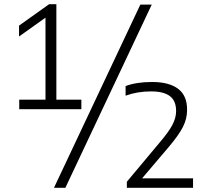

<svg xmlns="http://www.w3.org/2000/svg" viewBox="-20 -830 983 918"><path d="M72 -308V-353.5H197.5V-745.5L71 -655.5V-707.5L215 -810H249.5V-353.5H369V-308ZM238 68 651 -808H705.5L292.5 68ZM586.5 68V39L744.5 -150Q786.5 -199 804.2 -232.8Q822 -266.5 822 -299Q822 -348 792.2 -370.5Q762.5 -393 702.5 -393Q636.5 -393 580.5 -372.5V-418.5Q632 -438 707.5 -438Q788 -438 831.5 -405.5Q875 -373 874.5 -304Q874.5 -262 854.5 -222.8Q834.5 -183.5 787 -127.5L659.5 22.5H903V68Z"/></svg>

Font: Encode Sans SmExp Lt
Style: Regular
Weight: 300
Width: 6
Designer: Multiple Designers
Foundry: Impallari Type
Version: Version 3.002; ttfautohint (v1.8.3) -l 8 -r 50 -G 200 -x 14 